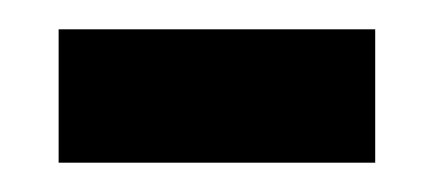

<svg xmlns="http://www.w3.org/2000/svg" viewBox="-20 -716 296 131"><path d="M20 -605V-696H236V-605Z"/></svg>

Font: Bricolage Grotesque 24pt Condensed SemiBold
Style: Regular
Weight: 600
Width: 3
Designer: Mathieu Triay
Foundry: Atelier Triay
Version: Version 1.001;gftools[0.9.33.dev8+g029e19f]